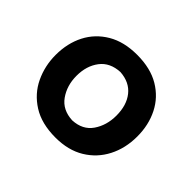

<svg xmlns="http://www.w3.org/2000/svg" viewBox="-109 -941 721 721"><g transform="rotate(45 251.5 -580.5)"><path d="M253.9 -362.3Q180.2 -362.3 131.6 -393.1Q83 -423.8 59.1 -474.1Q35.2 -524.4 35.2 -582.5Q35.2 -644.5 60.3 -693.4Q85.4 -742.2 133.8 -770.8Q182.1 -799.3 251.5 -799.3Q322.8 -799.3 371.1 -770.5Q419.4 -741.7 444.1 -692.6Q468.8 -643.6 468.8 -582.5Q468.8 -520 443.1 -470.2Q417.5 -420.4 369.6 -391.4Q321.8 -362.3 253.9 -362.3ZM252.9 -452.6Q305.7 -455.1 331.8 -492.9Q357.9 -530.8 357.9 -582.5Q357.9 -637.7 330.8 -671.6Q303.7 -705.6 252.9 -709Q200.2 -706.5 173.1 -670.9Q146 -635.3 146 -582.5Q146 -530.8 172.9 -492.9Q199.7 -455.1 252.9 -452.6Z"/></g></svg>

Font: Pinar-FD SemiBold
Style: Regular
Weight: 600
Designer: Amin Abedi
Version: Version 2.000